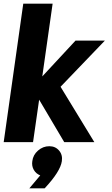

<svg xmlns="http://www.w3.org/2000/svg" viewBox="-22 -770 608 1040"><path d="M-2 0 104 -750H263L207 -356L387 -550H546L306 -300L489 0H326L190 -230L157 0ZM196 180Q173 171 161 150Q149 129 153 103Q157 69 184 45.5Q211 22 245 22Q278 22 298 45.5Q318 69 313 103Q305 159 220 250H137Z"/></svg>

Font: Oakes Grotesk Bold
Style: Italic
Weight: 700
Italic angle: -8°
Designer: Samuel Oakes
Foundry: Samuel Oakes
Version: Version 1.000;PS 001.000;hotconv 1.0.88;makeotf.lib2.5.64775